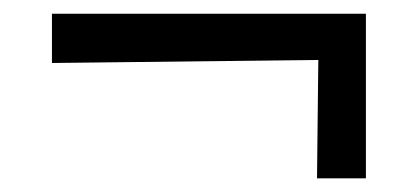

<svg xmlns="http://www.w3.org/2000/svg" viewBox="-20 -327 600 278"><path d="M440.9 -240.2 439 -68.8H509.8V-307.1H55.2V-235.8Z"/></svg>

Font: Sura
Style: Regular
Weight: 400
Designer: Carolina Giovagnoli
Foundry: Huerta Tipografica
Version: Version 1.003;PS 001.002;hotconv 1.0.70;makeotf.lib2.5.58329